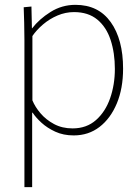

<svg xmlns="http://www.w3.org/2000/svg" viewBox="-20 -550 575 794"><path d="M81 -385Q81 -424 80 -456.5Q79 -489 78 -520L110 -523L112 -433H113Q142 -471 189 -500.5Q236 -530 292 -530Q387 -530 438 -458.5Q489 -387 489 -266Q489 -184 463 -122Q437 -60 391.5 -25Q346 10 285 10Q242 10 208.5 -5.5Q175 -21 151.5 -42.5Q128 -64 115 -84H113V224H81ZM280 -19Q338 -19 377 -53.5Q416 -88 435.5 -144Q455 -200 455 -265Q455 -331 437.5 -384.5Q420 -438 382.5 -469Q345 -500 286 -500Q251 -500 218 -486Q185 -472 158 -449Q131 -426 114 -401V-135Q125 -108 147.5 -81.5Q170 -55 203.5 -37Q237 -19 280 -19Z"/></svg>

Font: Murecho ExtraLight
Style: Regular
Weight: 200
Designer: Neil Summerour
Foundry: Positype
Version: Version 1.010; ttfautohint (v1.8.3)